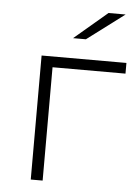

<svg xmlns="http://www.w3.org/2000/svg" viewBox="-52 -765 570 805"><g transform="rotate(5 232.5 -362.0)"><path d="M108 0V-522H465V-477H144L158 -491V0ZM233 -606 372 -724H444L287 -606Z"/></g></svg>

Font: Modern
Style: Regular
Weight: 300
Designer: Julieta Ulanovsky
Foundry: Julieta Ulanovsky
Version: Version 8.000